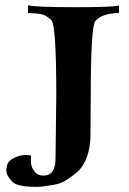

<svg xmlns="http://www.w3.org/2000/svg" viewBox="-20 -713 503 747"><path d="M443 -663Q374 -660 351 -631Q333 -608 333 -336L332 -190Q332 -142 319 -104.5Q306 -67 283 -46.5Q260 -26 237.5 -12Q215 2 187 6.5Q159 11 146 12.5Q133 14 120 14Q45 14 27 -7Q1 -35 5 -56Q7 -82 25 -93Q62 -116 101 -108Q99 -91 101 -75Q103 -59 116.5 -43.5Q130 -28 155 -30Q196 -34 196 -97L199 -339Q199 -609 181 -633Q175 -640 167 -645.5Q159 -651 152.5 -654Q146 -657 134.5 -659Q123 -661 118.5 -661Q114 -661 102 -661.5Q90 -662 89 -662V-693Q108 -685 280 -685Q428 -685 443 -692Z"/></svg>

Font: GFS Artemisia
Style: Bold
Weight: 700
Designer: Designed by Takis Katsoulidis.
Foundry: Designed by Takis Katsoulidis.
Version: Version 1.0